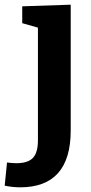

<svg xmlns="http://www.w3.org/2000/svg" viewBox="-79 -558 390 820"><path d="M16 -531 223 -538V-1Q223 242 7 242Q-25 242 -59 235L-49 136Q-26 139 -9 139Q40 139 61.5 116.5Q83 94 83 41V-440L16 -459Z"/></svg>

Font: Bitter Pro
Style: Bold
Weight: 700
Designer: Sol Matas, and Bitter project Authors
Foundry: Sol Matas
Version: Version 1.010